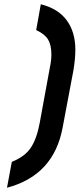

<svg xmlns="http://www.w3.org/2000/svg" viewBox="-20 -759 378 912"><path d="M13.2 132.8 36.1 9.8Q98.6 -15.1 127 -58.3Q155.3 -101.6 168.9 -176.8L216.8 -438Q224.1 -472.2 224.1 -500Q224.1 -544.9 208.5 -571Q192.9 -597.2 151.9 -616.2L173.8 -738.8Q255.9 -718.3 296.9 -662.6Q337.9 -606.9 337.9 -522.9Q337.9 -481 329.1 -426.8L277.8 -154.8Q236.3 73.7 13.2 132.8Z"/></svg>

Font: Involve SemiBold Oblique
Style: Italic
Weight: 600
Italic angle: -10.5°
Designer: Stefan Peev
Foundry: Context Ltd.
Version: Version 1.001